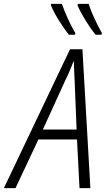

<svg xmlns="http://www.w3.org/2000/svg" viewBox="-78 -970 545 990"><path d="M143 -302 256 -550Q270 -578 281 -604Q292 -630 301 -653H303Q303 -630 304.5 -603Q306 -576 307 -551L317 -302ZM-58 0H2L120 -251H319L332 0H388L347 -716H283ZM277 -791H309L310 -800Q291 -832 272.5 -872.5Q254 -913 241 -950H185V-942Q199 -907 226 -864Q253 -821 277 -791ZM415 -791H446L447 -800Q428 -834 409.5 -873.5Q391 -913 379 -950H323L322 -942Q337 -907 363.5 -864Q390 -821 415 -791Z"/></svg>

Font: Noto Sans Display SemiCondensed Light
Style: Italic
Weight: 300
Width: 4
Italic angle: -12°
Designer: Monotype Design Team
Foundry: Monotype Imaging Inc.
Version: Version 1.900